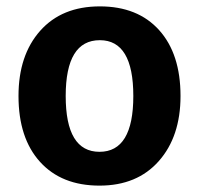

<svg xmlns="http://www.w3.org/2000/svg" viewBox="-20 -566 624 602"><path d="M546 -265Q546 -138 478 -61Q410 16 292 16Q173 16 105.5 -58.5Q38 -133 38 -265Q38 -393 106 -469.5Q174 -546 293 -546Q412 -546 479 -471.5Q546 -397 546 -265ZM293 -440Q186 -440 186 -265Q186 -90 292 -90Q398 -90 398 -265Q398 -440 293 -440Z"/></svg>

Font: FiraGO SemiBold
Style: Regular
Weight: 600
Designer: bBox Type
Foundry: bBox Type GmbH
Version: Version 1.001;PS 001.001;hotconv 1.0.88;makeotf.lib2.5.64775